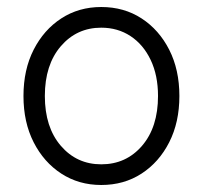

<svg xmlns="http://www.w3.org/2000/svg" viewBox="-20 -517 579 548"><path d="M269 11Q205 11 155 -21.5Q105 -54 76 -111Q47 -168 47 -243Q47 -318 76 -375Q105 -432 155 -464.5Q205 -497 269 -497Q334 -497 384 -464.5Q434 -432 463 -375Q492 -318 492 -243Q492 -168 463 -111Q434 -54 384 -21.5Q334 11 269 11ZM269 -48Q340 -48 385.5 -101Q431 -154 431 -243Q431 -302 410 -346Q389 -390 352.5 -414Q316 -438 269 -438Q199 -438 153.5 -385Q108 -332 108 -243Q108 -154 153.5 -101Q199 -48 269 -48Z"/></svg>

Font: Zen Maru Gothic
Style: Regular
Weight: 400
Designer: Yoshimichi Ohira
Foundry: Positype
Version: Version 1.002